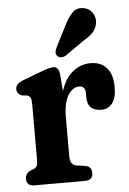

<svg xmlns="http://www.w3.org/2000/svg" viewBox="-50 -701 496 738"><g transform="rotate(-5 198.0 -331.5)"><path d="M189 -410.5 193.5 -351Q209.5 -400.5 240 -424.8Q270.5 -449 308.5 -449Q348.5 -449 370.8 -423.5Q393 -398 393 -349Q393 -307 377 -287Q361 -267 335.5 -267Q281 -267 281 -319V-335.5Q281 -363.5 256.5 -363.5Q232 -363.5 214 -334.5Q196 -305.5 196 -249V-100.5Q196 -65.5 221 -62L253 -57.5Q278.5 -53.5 278.5 -28Q278.5 0 247.5 0H53Q22.5 0 22.5 -28Q22.5 -46 41 -57.5L54.5 -62Q64 -65.5 67.8 -73.5Q71.5 -81.5 71.5 -100.5V-313.5Q71.5 -330 67.8 -336.8Q64 -343.5 54.5 -346.5L34.5 -348.5Q15.5 -357 15.5 -374.5Q15.5 -395 44.5 -406L120 -434.5Q150.5 -446 164.5 -446Q175 -446 181 -438.5Q187 -431 189 -410.5ZM224 -599.5Q239 -631 256.5 -649Q274 -667 301 -662Q323.5 -658 335 -639.5Q346.5 -621 343 -600Q339.5 -579.5 326.2 -565.2Q313 -551 287 -536L216 -486Q208 -481.5 198.8 -481.5Q189.5 -481.5 184 -487.5Q177 -495 178.5 -503.8Q180 -512.5 184.5 -522Z"/></g></svg>

Font: Fraunces 144pt SuperSoft SemiBold
Style: Regular
Weight: 600
Version: Version 1.000;[b76b70a41]